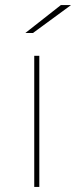

<svg xmlns="http://www.w3.org/2000/svg" viewBox="-20 -737 300 757"><path d="M115 -517H135V0H115ZM220 -717H260L110 -607H80Z"/></svg>

Font: Montserrat
Style: Regular
Weight: 400
Designer: Julieta Ulanovsky
Foundry: Julieta Ulanovsky
Version: Version 8.000